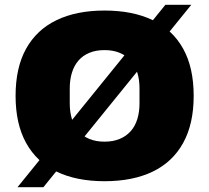

<svg xmlns="http://www.w3.org/2000/svg" viewBox="-20 -744 873 801"><path d="M416 12Q299 12 216 -28Q133 -68 89 -147.5Q45 -227 45 -344Q45 -462 89 -541Q133 -620 216 -660Q299 -700 416 -700Q534 -700 617 -660Q700 -620 744 -541Q788 -462 788 -344Q788 -227 744 -147.5Q700 -68 617 -28Q534 12 416 12ZM416 -153Q452 -153 479.5 -164.5Q507 -176 525.5 -197Q544 -218 553 -247.5Q562 -277 562 -312V-376Q562 -411 553 -440.5Q544 -470 525.5 -491Q507 -512 479.5 -523.5Q452 -535 416 -535Q380 -535 352.5 -523.5Q325 -512 307 -491Q289 -470 280 -440.5Q271 -411 271 -376V-312Q271 -277 280 -247.5Q289 -218 307 -197Q325 -176 352.5 -164.5Q380 -153 416 -153ZM53 37 670 -724H778L161 37Z"/></svg>

Font: Archivo SemiBold Black
Style: Regular
Weight: 900
Version: Version 2.001